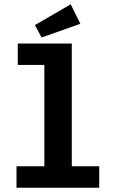

<svg xmlns="http://www.w3.org/2000/svg" viewBox="-20 -876 540 896"><path d="M57 0V-100H187V-573H63V-673H315V-100H443V0ZM174 -701 143 -759 310 -856 355 -765Z"/></svg>

Font: Inconsolata ExtraBold
Style: Regular
Weight: 800
Designer: Raph Levien, Cyreal, Brenton Simpson
Foundry: Raph Levien, Cyreal, Google
Version: Version 3.001